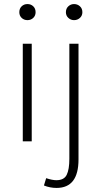

<svg xmlns="http://www.w3.org/2000/svg" viewBox="-20 -695 497 944"><path d="M92 0V-480H136V0ZM75 -635Q75 -653 86.5 -664Q98 -675 115 -675Q132 -675 143.5 -664Q155 -653 155 -635Q155 -618 143.5 -607Q132 -596 115 -596Q98 -596 86.5 -607Q75 -618 75 -635ZM258 229Q226 229 196 217L207 181Q237 191 257 191Q295 191 308 164.5Q321 138 321 86V-480H366V89Q366 229 258 229ZM344 -596Q328 -596 316 -607Q304 -618 304 -635Q304 -653 316 -664Q328 -675 344 -675Q361 -675 373 -664Q385 -653 385 -635Q385 -618 373 -607Q361 -596 344 -596Z"/></svg>

Font: Toshiba Sans Light
Style: Regular
Weight: 300
Designer: Paul D. Hunt
Foundry: Toshiba Corporation
Version: Version 2.020;PS 2.0;hotconv 1.0.86;makeotf.lib2.5.63406